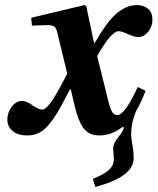

<svg xmlns="http://www.w3.org/2000/svg" viewBox="-20 -522 621 757"><path d="M9 -50Q9 -79 26.5 -101.5Q44 -124 67 -124Q84 -124 108 -107Q132 -90 147 -90Q171 -90 223 -190Q225 -193 233.5 -209.5Q242 -226 245 -232L206 -393Q202 -412 193.5 -417.5Q185 -423 166 -423L106 -421L103 -452L313 -502L320 -498L351 -352H353Q374 -389 399 -424Q456 -502 520 -502Q546 -502 563.5 -487.5Q581 -473 581 -445Q581 -417 564 -396.5Q547 -376 525 -376Q510 -376 484.5 -387.5Q459 -399 447 -399Q419 -399 363 -301L406 -128Q414 -94 422 -81Q430 -68 442 -68Q473 -69 523 -179L554 -164Q537 -119 517 -85Q497 -38 497 9Q497 23 502 49Q507 75 507 102Q507 175 356 215L346 183Q392 165 410.5 147Q429 129 429 105Q429 100 427.5 84.5Q426 69 426 63Q426 44 447 18Q468 -8 468 -19Q468 -21 465.5 -21.5Q463 -22 461 -20Q419 12 372 12Q330 12 309 -17Q288 -46 275 -102L259 -170H256Q252 -162 239 -138Q226 -114 223 -107Q190 -47 160.5 -17.5Q131 12 87 12Q51 12 30 -5.5Q9 -23 9 -50Z"/></svg>

Font: Lingua Franca
Style: Bold Italic
Weight: 700
Italic angle: -13°
Version: Version 1.19